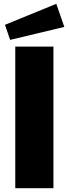

<svg xmlns="http://www.w3.org/2000/svg" viewBox="-20 -986 360 1006"><path d="M260 -742V0H60V-742ZM317 -845 33 -777 6 -856 275 -966Z"/></svg>

Font: Morrison Black
Style: Regular
Weight: 900
Designer: Pablo Impallari, Rodrigo Fuenzalida (Modified by Dan O. Williams)
Version: Version 0.03;June 6, 2019;FontCreator 11.5.0.2425 64-bit; tt